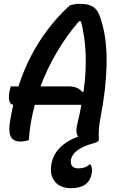

<svg xmlns="http://www.w3.org/2000/svg" viewBox="-20 -730 640 1000"><path d="M130 0Q120 3 109 5Q98 7 87 7Q48 7 35.5 -19.5Q23 -46 33 -102Q40 -144 49 -184Q31 -187 27.5 -209.5Q24 -232 31 -261L36 -280H76Q119 -412 188 -518Q257 -624 345 -703Q357 -706 369.5 -708Q382 -710 395 -710Q434 -710 456 -699.5Q478 -689 490 -667Q502 -645 511 -610Q538 -518 535 -391Q532 -264 504 -121Q497 -85 495 -57Q493 -29 495 0Q493 4 487.5 8Q482 12 464 17Q357 47 349 105Q347 127 358 137Q369 147 387 147Q405 147 419 142.5Q433 138 446 127H452Q463 145 457 177Q442 250 350 250Q297 250 269 219.5Q241 189 246 137Q252 81 290 41.5Q328 2 387 -18Q372 -41 382 -81Q395 -134 404 -184H161Q136 -90 130 0ZM338 -280Q386 -280 409 -251L415 -252Q430 -360 426 -451Q422 -542 402 -618L392 -620Q325 -542 274.5 -455.5Q224 -369 191 -280Z"/></svg>

Font: Recursive Mn Csl St Med
Style: Italic
Weight: 500
Italic angle: -15°
Monospace: yes
Version: Version 1.079;hotconv 1.0.112;makeotfexe 2.5.65598; ttfautoh